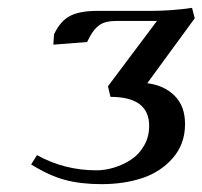

<svg xmlns="http://www.w3.org/2000/svg" viewBox="-20 -467 521 494"><path d="M60.1 -43.9 75.2 -67.9Q145.5 -28.8 228 -28.8Q250.5 -28.8 273.7 -35.9Q296.9 -43 317.4 -56.4Q337.9 -69.8 350.8 -92.5Q363.8 -115.2 363.8 -143.1Q363.8 -217.8 264.2 -217.8L257.8 -245.1L383.8 -413.1H279.8Q251 -413.1 236.3 -402.8Q221.7 -392.6 210.9 -372.1L204.1 -358.9L117.2 -352.1L119.1 -378.9Q135.3 -413.1 160.2 -426Q185.1 -439 231 -439H367.2Q420.9 -439 474.1 -446.8L481 -419.9L358.9 -252.9Q401.9 -247.6 429 -220.9Q456.1 -194.3 456.1 -147.9Q456.1 -96.7 425 -60.8Q394 -24.9 346.7 -9Q299.3 6.8 241.2 6.8Q187.5 6.8 147 -4.2Q106.4 -15.1 60.1 -43.9Z"/></svg>

Font: Dehuti
Style: Bold-Italic
Weight: 700
Version: Version 1.2